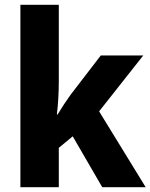

<svg xmlns="http://www.w3.org/2000/svg" viewBox="-20 -780 627 800"><path d="M225 -440Q225 -407 223 -371.5Q221 -336 217 -303H220Q232 -323 246.5 -345Q261 -367 274 -385L400 -549H577L393 -316L587 0H406L283 -212L225 -164V0H65V-760H225Z"/></svg>

Font: Noto Sans Devanagari UI SemiCondensed ExtraBold
Style: Regular
Weight: 800
Width: 4
Designer: Jelle Bosma - Monotype Design Team
Foundry: Monotype Imaging Inc.
Version: Version 2.004; ttfautohint (v1.8.4.7-5d5b)